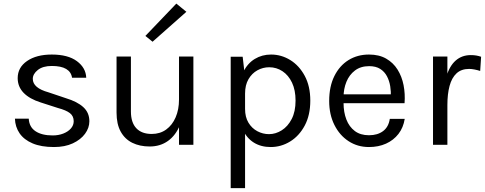

<svg xmlns="http://www.w3.org/2000/svg" viewBox="-20 -786 2631 1042"><path d="M273 12Q203.5 12 157 -7.8Q110.5 -27.5 86.5 -62.2Q62.5 -97 61 -142H136Q138.5 -96.5 172.8 -73.8Q207 -51 266 -51Q297 -51 323 -61Q349 -71 364.5 -88.5Q380 -106 380 -128Q380 -156 359.5 -172Q339 -188 294 -200L201 -230Q140.5 -249 108.2 -282.2Q76 -315.5 76 -362Q76 -420 127 -455Q178 -490 261 -490Q349 -490 397.5 -454Q446 -418 448 -364H371Q366.5 -395.5 339 -411.8Q311.5 -428 261 -428Q212.5 -428 185.2 -406.2Q158 -384.5 158 -358Q158 -308.5 243 -285L338 -253Q399.5 -234.5 432.2 -204.5Q465 -174.5 465 -128Q465 -92 441.5 -60Q418 -28 375 -8Q332 12 273 12Z M951.5 -479H1029.5V0H951.5ZM612.5 -479H690.5V-181Q690.5 -121 719.8 -90Q749 -59 803.5 -59Q848.5 -59 881.8 -83Q915 -107 933.2 -149.2Q951.5 -191.5 951.5 -246H980.5Q980.5 -165.5 957.2 -108.5Q934 -51.5 891.8 -21.2Q849.5 9 792.5 9Q738.5 9 698 -11Q657.5 -31 635 -71.8Q612.5 -112.5 612.5 -175ZM808 -559.5 769 -591 937 -766.5 991.5 -722Z M1449 12Q1396.5 12 1357.8 -12Q1319 -36 1298 -82.2Q1277 -128.5 1277 -195H1310Q1310 -150.5 1328.5 -120Q1347 -89.5 1376.8 -73.8Q1406.5 -58 1440 -58Q1476 -58 1509 -78.8Q1542 -99.5 1563 -140Q1584 -180.5 1584 -240Q1584 -297 1564.8 -337.5Q1545.5 -378 1513 -399.5Q1480.5 -421 1441 -421Q1407 -421 1377 -404.5Q1347 -388 1328.5 -356.2Q1310 -324.5 1310 -278H1277Q1277 -347.5 1300 -394.8Q1323 -442 1362.5 -466Q1402 -490 1451 -490Q1507 -490 1555.5 -460Q1604 -430 1634 -374Q1664 -318 1664 -240Q1664 -161 1633.8 -104.5Q1603.5 -48 1554.5 -18Q1505.5 12 1449 12ZM1232 235V-478H1297L1310 -366V235Z M1982.5 12Q1920.5 12 1871.8 -19.8Q1823 -51.5 1794.8 -108Q1766.5 -164.5 1766.5 -238Q1766.5 -316.5 1794.5 -373Q1822.5 -429.5 1871.2 -459.8Q1920 -490 1982.5 -490Q2037 -490 2075.5 -468Q2114 -446 2137.5 -408.5Q2161 -371 2170.2 -323.8Q2179.5 -276.5 2175.5 -226H1829.5V-274H2124L2101 -259Q2102.5 -288.5 2097.8 -318Q2093 -347.5 2080 -372.2Q2067 -397 2043.5 -412Q2020 -427 1983.5 -427Q1937.5 -427 1906.5 -403.5Q1875.5 -380 1860 -341.8Q1844.5 -303.5 1844.5 -259V-227Q1844.5 -177 1859.8 -137.5Q1875 -98 1905.5 -75Q1936 -52 1982.5 -52Q2029 -52 2059 -74.5Q2089 -97 2095.5 -141H2176.5Q2169 -93.5 2142.5 -59.2Q2116 -25 2075 -6.5Q2034 12 1982.5 12Z M2330 0V-479H2408V0ZM2384 -216Q2384 -307 2401.5 -367.2Q2419 -427.5 2452.8 -457.2Q2486.5 -487 2535 -487Q2551 -487 2564.2 -484.8Q2577.5 -482.5 2591 -478L2586 -401Q2572 -405.5 2555.5 -408.8Q2539 -412 2526 -412Q2483.5 -412 2457.5 -387.8Q2431.5 -363.5 2419.8 -319.5Q2408 -275.5 2408 -216Z"/></svg>

Font: Karla
Style: Regular
Weight: 400
Designer: Jonathan Pinhorn
Version: Version 2.004;gftools[0.9.33]